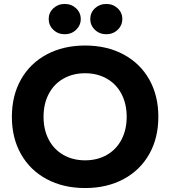

<svg xmlns="http://www.w3.org/2000/svg" viewBox="-20 -940 860 970"><path d="M40 -350Q40 -457 86 -538.5Q132 -620 216 -665Q300 -710 410 -710Q520 -710 604 -665Q688 -620 734 -538.5Q780 -457 780 -350Q780 -243 734 -161.5Q688 -80 604 -35Q520 10 410 10Q300 10 216 -35Q132 -80 86 -161.5Q40 -243 40 -350ZM620 -350Q620 -415 594 -465Q568 -515 520 -542.5Q472 -570 410 -570Q348 -570 300 -542.5Q252 -515 226 -465Q200 -415 200 -350Q200 -285 226 -235Q252 -185 300 -157.5Q348 -130 410 -130Q472 -130 520 -157.5Q568 -185 594 -235Q620 -285 620 -350ZM388 -844Q388 -812 364.5 -789.5Q341 -767 307 -767Q273 -767 249.5 -789.5Q226 -812 226 -844Q226 -876 249.5 -898Q273 -920 307 -920Q341 -920 364.5 -898Q388 -876 388 -844ZM598 -844Q598 -812 574.5 -789.5Q551 -767 517 -767Q483 -767 459.5 -789.5Q436 -812 436 -844Q436 -876 459.5 -898Q483 -920 517 -920Q551 -920 574.5 -898Q598 -876 598 -844Z"/></svg>

Font: Goli Bold
Style: Regular
Weight: 700
Designer: jaikishan Patel
Foundry: MagicType
Version: Version 1.000